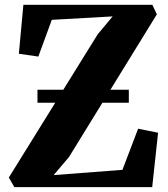

<svg xmlns="http://www.w3.org/2000/svg" viewBox="-20 -764 688 784"><path d="M38.5 0 16 -39 379 -624 440 -697 191.5 -683 136.5 -533 57 -544.5 75.5 -744.5H602L620.5 -705.5L261.5 -122.5L199 -49L480 -70.5L544 -238.5L625.5 -222L601.5 0ZM506 -397.5V-344.5H133V-397.5Z"/></svg>

Font: Merriweather 72pt ExtraBold
Style: Regular
Weight: 800
Version: Version 2.100